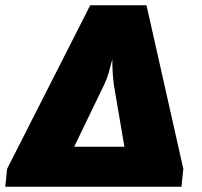

<svg xmlns="http://www.w3.org/2000/svg" viewBox="-39 -710 767 730"><path d="M518 -690 658 -68 651 0H-19L-12 -68L304 -690ZM388 -485Q381 -457 374.5 -434Q368 -411 357 -388L243 -152H434L394 -387Q391 -410 389.5 -433.5Q388 -457 388 -485Z"/></svg>

Font: Exo 2 Black
Style: Italic
Weight: 900
Italic angle: -8°
Designer: Natanael Gama
Foundry: Natanael Gama
Version: Version 2.010